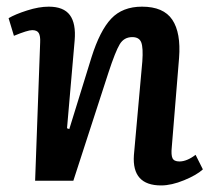

<svg xmlns="http://www.w3.org/2000/svg" viewBox="-20 -545 643 579"><path d="M591.8 -34.2Q573.2 -17.1 535.2 -1.5Q497.1 14.2 465.8 14.2Q377.4 14.2 383.8 -77.1L409.2 -359.9Q412.1 -400.9 406 -417Q399.9 -433.1 378.9 -433.1Q354 -433.1 341.1 -411.6Q328.1 -390.1 307.1 -326.2L201.2 0H85.9L101.1 -417Q102.1 -436.5 96.9 -445.3Q91.8 -454.1 77.1 -454.1Q63.5 -454.1 22 -437L5.9 -490.2Q25.9 -502 61.5 -513.4Q97.2 -524.9 127 -524.9Q171.9 -524.9 190.7 -499.5Q209.5 -474.1 205.1 -422.9L182.1 -158.2L189 -155.8L255.9 -372.1Q281.2 -452.6 315.4 -488.8Q349.6 -524.9 408.2 -524.9Q473.1 -524.9 499.5 -485.6Q525.9 -446.3 520 -370.1L498 -101.1Q495.6 -77.6 500.2 -67.9Q504.9 -58.1 521 -58.1Q543.5 -58.1 569.8 -78.1Z"/></svg>

Font: Literata Book SemiBold
Style: Italic
Weight: 600
Italic angle: -3°
Designer: Latin by Veronika Burian and Jose Scaglione. Greek by Irene Vlachou. Cyrillic by Vera Evstafieva
Foundry: TypeTogether
Version: Version 1.003;PS 001.003;hotconv 1.0.88;makeotf.lib2.5.64775